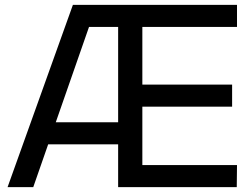

<svg xmlns="http://www.w3.org/2000/svg" viewBox="-20 -765 1027 785"><path d="M11 0 278 -745H949V-655H562V-419H929V-329H562V-90H949L948 0H463V-175H177L116 0ZM208 -265H463V-655H344Z"/></svg>

Font: Pitagon Sans Text Medium
Style: Regular
Weight: 500
Designer: Travis Tran
Foundry: Pitagon
Version: Version 1.000; ttfautohint (v1.8.4.7-5d5b);gftools[0.9.26]